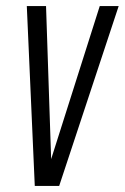

<svg xmlns="http://www.w3.org/2000/svg" viewBox="-20 -611 410 631"><path d="M94.3 0 68.1 -591H131.3L148.3 -81.5H146L307.8 -591H370L174.5 0Z"/></svg>

Font: Alumni Sans Thin
Style: Italic
Weight: 100
Italic angle: -8°
Designer: Robert E. Leuschke
Foundry: Robert E. Leuschke
Version: Version 1.016